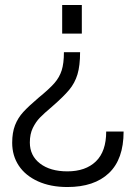

<svg xmlns="http://www.w3.org/2000/svg" viewBox="-20 -540 546 772"><path d="M189 -111Q157 -84 140.5 -67Q124 -50 112 -25.5Q100 -1 100 33Q100 86 141 117.5Q182 149 251 149Q324 149 365.5 109Q407 69 407 -11H477Q477 100 418 156Q359 212 251 212Q183 212 132.5 189Q82 166 55.5 126Q29 86 29 34Q29 -7 40.5 -36.5Q52 -66 73.5 -89.5Q95 -113 135 -147Q179 -183 199 -206Q219 -229 228 -257Q237 -285 237 -330H302Q302 -276 291.5 -241Q281 -206 258 -178.5Q235 -151 189 -111ZM230 -520H309V-405H230Z"/></svg>

Font: Aspekta 300
Style: Regular
Weight: 300
Designer: Ivo Dolenc
Version: Version 2.000